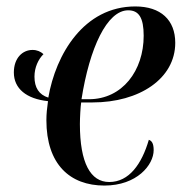

<svg xmlns="http://www.w3.org/2000/svg" viewBox="-20 -566 566 596"><path d="M304 10C405 10 457 -54 457 -100C457 -121 451 -129 442 -132C420 -57 381 -1 319 -1C261 -1 228 -60 228 -181C228 -200 230 -236 232 -248H267C413 -248 524 -322 524 -433C524 -504 479 -546 400 -546C240 -546 153 -397 130 -263C101 -272 87 -294 87 -328C87 -357 99 -382 115 -398C106 -406 95 -411 81 -411C50 -411 23 -386 23 -341C23 -291 62 -259 129 -252C126 -231 124 -212 124 -193C124 -56 197 10 304 10ZM256 -258H233C258 -417 312 -534 378 -534C411 -534 426 -511 426 -455C426 -347 360 -258 256 -258Z"/></svg>

Font: Noto Serif Display Condensed Medium
Style: Italic
Weight: 500
Width: 3
Italic angle: -12°
Designer: Monotype Design Team
Foundry: Monotype Imaging Inc.
Version: Version 2.009